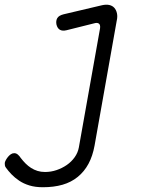

<svg xmlns="http://www.w3.org/2000/svg" viewBox="-61 -559 681 806"><path d="M359 -440Q361 -455 354 -460Q347 -465 334 -461L218 -432Q201 -428 190.5 -434Q180 -440 176 -456Q173 -472 179.5 -483Q186 -494 206 -499L367 -537Q385 -541 398 -538Q411 -535 419 -526Q427 -517 430 -503Q433 -489 429 -472L336 52Q328 96 310.5 128.5Q293 161 265.5 183.5Q238 206 201.5 216.5Q165 227 119 227Q87 227 62.5 219.5Q38 212 19.5 199.5Q1 187 -12.5 173Q-26 159 -36 145Q-40 140 -40.5 134.5Q-41 129 -41 125Q-40 119 -36 112Q-32 105 -27 99Q-22 93 -15.5 88.5Q-9 84 -1 84Q7 84 14 90Q21 96 26 104Q36 117 46.5 127.5Q57 138 69.5 146Q82 154 96.5 158.5Q111 163 128 163Q153 163 176.5 155Q200 147 219.5 133.5Q239 120 252.5 101Q266 82 270 60Z"/></svg>

Font: Maple Mono NL ExtraLight
Style: Italic
Weight: 275
Italic angle: -10°
Monospace: yes
Designer: subframe7536
Version: Version 7.000